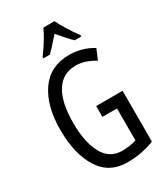

<svg xmlns="http://www.w3.org/2000/svg" viewBox="-229 -1043 1003 1152"><g transform="rotate(-30 272.5 -466.5)"><path d="M491 -377V-25Q401 10 304 10Q178 10 114 -91.5Q50 -193 50 -359Q50 -525 119 -624.5Q188 -724 320 -724Q409 -724 483 -678L453 -607Q387 -649 322 -649Q232 -649 185 -574.5Q138 -500 138 -357Q138 -225 180.5 -145.5Q223 -66 311 -66Q367 -66 409 -81V-302H308V-377ZM439 -793V-783H394Q367 -808 308 -877L293 -860Q246 -806 222 -783H177V-793Q242 -881 269 -943H346Q361 -911 387 -869.5Q413 -828 439 -793Z"/></g></svg>

Font: Noto Sans UI Cond
Style: Regular
Weight: 400
Width: 3
Designer: Monotype Design Team
Foundry: Monotype Imaging Inc.
Version: Version 1.001